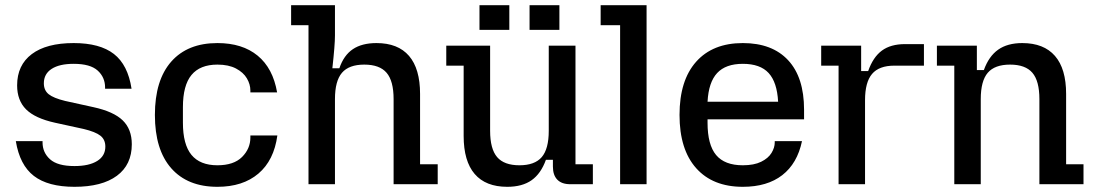

<svg xmlns="http://www.w3.org/2000/svg" viewBox="-20 -710 4213 740"><path d="M41 -166H144V-161Q144 -122 173 -96Q202 -70 267 -70Q323 -70 354.5 -89.5Q386 -109 386 -145Q386 -172 367 -187Q348 -202 302 -213L192 -237Q115 -254 80.5 -288.5Q46 -323 46 -381Q46 -459 102.5 -501.5Q159 -544 264 -544Q365 -544 419 -502Q473 -460 487 -368H385V-373Q385 -412 356.5 -438Q328 -464 264 -464Q209 -464 179 -444.5Q149 -425 149 -389Q149 -362 167.5 -347Q186 -332 231 -321L340 -297Q418 -280 453 -246Q488 -212 488 -154Q488 -75 430.5 -32.5Q373 10 267 10Q165 10 110.5 -32Q56 -74 41 -166Z M577 -267Q577 -401 640 -472.5Q703 -544 818 -544Q914 -544 973 -495.5Q1032 -447 1048 -354H945V-361Q945 -385 931.5 -408Q918 -431 889.5 -446Q861 -461 818 -461Q751 -461 718 -421Q685 -381 685 -297V-237Q685 -153 718 -113Q751 -73 818 -73Q881 -73 913 -105Q945 -137 945 -180V-188H1049Q1036 -92 976 -41Q916 10 818 10Q703 10 640 -61.5Q577 -133 577 -267Z M1169 -613H1102V-690H1271V-573Q1271 -537 1261 -447H1288Q1305 -497 1340 -520.5Q1375 -544 1431 -544Q1514 -544 1556.5 -494.5Q1599 -445 1599 -348V-77H1667V0H1497V-328Q1497 -398 1470 -429.5Q1443 -461 1384 -461Q1325 -461 1298 -429.5Q1271 -398 1271 -328V0H1169Z M1767 -186V-457H1700V-534H1869V-206Q1869 -136 1896 -104.5Q1923 -73 1982 -73Q2041 -73 2068 -104.5Q2095 -136 2095 -206V-534H2198V-77H2265V0H2178Q2145 0 2128 -17.5Q2111 -35 2111 -68V-94H2084Q2065 -41 2029 -15.5Q1993 10 1935 10Q1852 10 1809.5 -39.5Q1767 -89 1767 -186ZM1828 -690H1943V-595H1828ZM2021 -690H2136V-595H2021Z M2370 -613H2295V-690H2472V0H2370Z M2599 -267Q2599 -400 2663 -472Q2727 -544 2843 -544Q2956 -544 3017.5 -478Q3079 -412 3079 -287V-250H2707V-237Q2707 -152 2740 -112.5Q2773 -73 2843 -73Q2886 -73 2913.5 -86.5Q2941 -100 2953.5 -120.5Q2966 -141 2966 -161V-166H3071Q3053 -80 2995 -35Q2937 10 2843 10Q2727 10 2663 -62Q2599 -134 2599 -267ZM2979 -318Q2975 -393 2942.5 -428.5Q2910 -464 2843 -464Q2777 -464 2744 -428.5Q2711 -393 2707 -318Z M3212 -457H3145V-534H3299V-436H3326Q3345 -490 3379 -515Q3413 -540 3468 -540H3541V-457H3427Q3368 -457 3341 -425Q3314 -393 3314 -324V0H3212Z M3658 -457H3591V-534H3745V-440H3772Q3791 -493 3827 -518.5Q3863 -544 3920 -544Q4003 -544 4046 -494.5Q4089 -445 4089 -348V-77H4156V0H3986V-328Q3986 -398 3959 -429.5Q3932 -461 3873 -461Q3814 -461 3787 -429.5Q3760 -398 3760 -328V0H3658Z"/></svg>

Font: Mozilla Headline BETA
Style: Regular
Weight: 400
Designer: Studio DRAMA
Foundry: Studio DRAMA
Version: Version 0.100